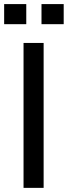

<svg xmlns="http://www.w3.org/2000/svg" viewBox="-47 -909 328 929"><path d="M66.9 0V-701.2H164.1V0ZM80.1 -792H-26.9V-889.2H80.1ZM261.2 -792H153.8V-889.2H261.2Z"/></svg>

Font: LT Superior Med
Style: Regular
Weight: 500
Designer: Daniel Lyons
Foundry: LyonsType
Version: Version 1.000